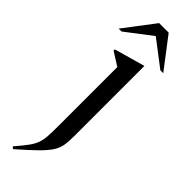

<svg xmlns="http://www.w3.org/2000/svg" viewBox="-365 -731 962 962"><g transform="rotate(45 116.0 -250.0)"><path d="M89 -428 17.5 -473V-482L179 -527.5H181V-32Q181 6 177 32.5Q173 59 157.2 84.2Q141.5 109.5 106.8 144Q72 178.5 10 232.5L-0.5 223Q32.5 185 50.8 160.2Q69 135.5 77 113.8Q85 92 87 64.5Q89 37 89 -6ZM-42.5 -569 81.5 -732H149L273.5 -569H253L115.5 -674L-22 -569Z"/></g></svg>

Font: Newsreader Display
Style: Regular
Weight: 400
Designer: Hugues Gentile
Foundry: Production Type
Version: Version 1.001